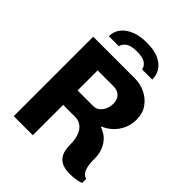

<svg xmlns="http://www.w3.org/2000/svg" viewBox="-247 -1028 1172 1172"><g transform="rotate(45 339.0 -442.0)"><path d="M561 8Q523.5 8 496 -3.5Q468.5 -15 453 -43Q437.5 -71 437.5 -121Q437.5 -150.5 431.8 -176Q426 -201.5 413.8 -220.8Q401.5 -240 382.5 -251Q363.5 -262 337 -262H235.5V0H71V-686H429Q478 -686 520.5 -665.5Q563 -645 589.8 -607Q616.5 -569 616.5 -515Q616.5 -471 599.8 -434.8Q583 -398.5 555.2 -372.8Q527.5 -347 494.5 -334V-329Q515.5 -322.5 535 -309.2Q554.5 -296 569.8 -275.5Q585 -255 594.2 -228Q603.5 -201 603.5 -167.5Q603.5 -143.5 605.5 -122.5Q607.5 -101.5 612.8 -85.2Q618 -69 628.2 -57.8Q638.5 -46.5 654.5 -41.5V-7Q635 1 610 4.5Q585 8 561 8ZM235.5 -386.5H372.5Q393.5 -386.5 410.5 -400Q427.5 -413.5 437.5 -435.5Q447.5 -457.5 447.5 -483.5Q447.5 -520.5 426.8 -540Q406 -559.5 374.5 -559.5H235.5ZM136 -755.5Q136 -795 159.2 -825.8Q182.5 -856.5 225.5 -874.2Q268.5 -892 327.5 -892Q390 -892 430.5 -874.2Q471 -856.5 491 -825.8Q511 -795 511 -755.5H423.5Q417.5 -783.5 393.5 -797.5Q369.5 -811.5 324 -811.5Q279 -811.5 254.5 -797.5Q230 -783.5 222.5 -755.5Z"/></g></svg>

Font: Chivo Medium
Style: Regular
Weight: 500
Designer: Hector Gatti
Foundry: Omnibus-Type
Version: Version 2.002